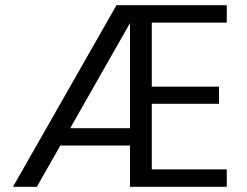

<svg xmlns="http://www.w3.org/2000/svg" viewBox="-20 -720 951 740"><path d="M30 0 429 -700H854V-633H565V-386H824V-320H565V-67H854V0H481V-631L122 0ZM166 -159 201 -226H520V-159Z"/></svg>

Font: DM Sans 24pt
Style: Regular
Weight: 400
Designer: Colophon Foundry, Jonny Pinhorn
Foundry: Colophon Foundry
Version: Version 4.004;gftools[0.9.30]